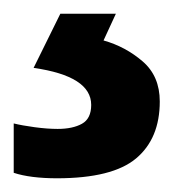

<svg xmlns="http://www.w3.org/2000/svg" viewBox="-26 -20 259 280"><path d="M207 128Q207 182 172.5 211Q138 240 57 240Q38 240 22 238Q6 236 -6 232V160Q6 163 24.5 165.5Q43 168 58 168Q80 168 93.5 160.5Q107 153 107 133Q107 91 23 79L62 0H143L125 39Q157 48 182 69.5Q207 91 207 128Z"/></svg>

Font: Noto Sans SemiBold
Style: Regular
Weight: 600
Designer: Monotype Design Team
Foundry: Monotype Imaging Inc.
Version: Version 2.007